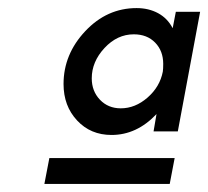

<svg xmlns="http://www.w3.org/2000/svg" viewBox="-20 -768 515 475"><path d="M359.9 -442.9 367.2 -485.8Q318.4 -434.1 255.9 -434.1Q204.1 -434.1 170.7 -470Q137.2 -505.9 137.2 -560.1Q137.2 -633.8 190.9 -690.9Q244.6 -748 317.9 -748Q347.7 -748 371.1 -735.4Q394.5 -722.7 407.2 -698.2L415 -738.8H475.1L419.9 -442.9ZM278.8 -500Q314.5 -500 345 -526.6Q375.5 -553.2 382.8 -590.8Q383.8 -597.7 383.8 -609.9Q383.8 -642.1 363.8 -662.6Q343.8 -683.1 311 -683.1Q270 -683.1 238.5 -649.2Q207 -615.2 207 -574.2Q207 -542.5 227.3 -521.2Q247.6 -500 278.8 -500ZM89.8 -313 102.1 -377H412.1L399.9 -313Z"/></svg>

Font: Involve SemiBold Oblique
Style: Italic
Weight: 600
Italic angle: -10.5°
Designer: Stefan Peev
Foundry: Context Ltd.
Version: Version 1.001